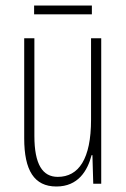

<svg xmlns="http://www.w3.org/2000/svg" viewBox="-20 -668 458 698"><path d="M314 -648H104V-616H314ZM348 -529H311V-233C311 -90 266 -25 190 -25C135 -25 105 -70 105 -174V-529H68V-165C68 -49 104 10 185 10C264 10 298 -47 313 -104H316L319 0H348Z"/></svg>

Font: Noto Sans Thai Looped ExtraCondensed ExtraLight
Style: Regular
Weight: 200
Width: 2
Designer: Sasikarn Vongin, Ben Mitchell
Foundry: The Fontpad Ltd
Version: Version 1.001